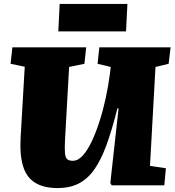

<svg xmlns="http://www.w3.org/2000/svg" viewBox="-20 -944 890 978"><path d="M744 -99 825 -87 817 0H549L542 -12L584 -392H578Q551 -284 523 -207Q495 -130 460.5 -81Q426 -32 380.5 -9Q335 14 274 14Q204 14 160 -12.5Q116 -39 98 -96Q80 -153 85 -243L106 -604L34 -619L43 -703H419L410 -619L332 -603L311 -228Q309 -188 311 -165Q313 -142 322 -133.5Q331 -125 351 -125Q377 -125 401 -151Q425 -177 446.5 -222Q468 -267 486.5 -324.5Q505 -382 518.5 -444.5Q532 -507 540 -569L544 -603L477 -619L486 -703H849L839 -619L772 -603ZM284 -924H629L622 -784H277Z"/></svg>

Font: Literata 18pt Black
Style: Italic
Weight: 900
Italic angle: -2°
Designer: Latin by Veronika Burian and Jose Scaglione. Greek by Irene Vlachou. Cyrillic by Vera Evstafieva
Foundry: TypeTogether
Version: Version 3.103;gftools[0.9.29]